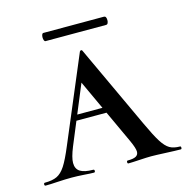

<svg xmlns="http://www.w3.org/2000/svg" viewBox="-100 -681 752 769"><g transform="rotate(-15 276.5 -296.5)"><path d="M183 -242H366L373 -219H168ZM557 0Q537 0 495 -2Q453 -4 435 -4Q418 -4 386 -2Q354 0 340 0Q336 0 336 -6Q336 -12 340 -12Q364 -12 374.5 -18Q385 -24 385 -37Q385 -51 370 -84L235 -376L272 -434L143 -123Q126 -81 126 -59Q126 -34 143.5 -23Q161 -12 197 -12Q202 -12 202 -6Q202 0 197 0Q183 0 157 -2Q129 -4 105 -4Q80 -4 46 -2Q16 0 -3 0Q-8 0 -8 -6Q-8 -12 -3 -12Q28 -12 47 -21Q66 -30 82 -54.5Q98 -79 120 -132L268 -483Q270 -487 274 -487Q278 -487 279 -483L440 -137Q465 -83 481.5 -57Q498 -31 514.5 -21.5Q531 -12 557 -12Q561 -12 561 -6Q561 0 557 0ZM138 -576Q138 -583 140 -588Q142 -593 146 -593H397Q407 -593 407 -576Q407 -569 404.5 -564Q402 -559 397 -559H146Q142 -559 140 -564.5Q138 -570 138 -576Z"/></g></svg>

Font: Cormorant SC SemiBold
Style: Regular
Weight: 600
Designer: Christian Thalmann (Catharsis Fonts)
Foundry: Catharsis Fonts
Version: Version 4.000